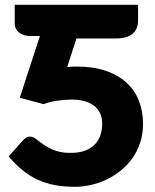

<svg xmlns="http://www.w3.org/2000/svg" viewBox="-20 -748 628 776"><path d="M538 -664.5Q538 -648.5 533 -635.5Q528 -622.5 517.2 -612.8Q506.5 -603 489 -597.8Q471.5 -592.5 447 -592.5H289L251.5 -477Q261.5 -478 270.8 -478.5Q280 -479 289 -479Q358 -479 408.5 -461.5Q459 -444 492.2 -413Q525.5 -382 541.8 -339.8Q558 -297.5 558 -248Q558 -205.5 546 -170Q534 -134.5 513.5 -106.2Q493 -78 465.8 -56.8Q438.5 -35.5 408 -21.2Q377.5 -7 345.2 0Q313 7 283 7Q238.5 7 201.2 0Q164 -7 131.8 -22Q99.5 -37 71 -60.2Q42.5 -83.5 15 -116L73 -181Q81.5 -190.5 88 -193.2Q94.5 -196 100.5 -196Q115 -196 128 -184.5Q143.5 -172 158.5 -162Q173.5 -152 189.5 -144.8Q205.5 -137.5 223.8 -133.8Q242 -130 265 -130Q301 -130 325.5 -139.8Q350 -149.5 365 -166Q380 -182.5 386.5 -203.8Q393 -225 393 -248Q393 -274.5 383.2 -293Q373.5 -311.5 356.5 -323.2Q339.5 -335 317.2 -340.2Q295 -345.5 270.5 -345.5Q239.5 -345.5 209.2 -340.8Q179 -336 156 -327L60 -353L141.5 -603Q136 -602.5 131.2 -602.5Q126.5 -602.5 121 -602.5H103.5Q86 -602.5 73.8 -607.2Q61.5 -612 54 -619Q46.5 -626 43 -634.8Q39.5 -643.5 39.5 -651.5V-728.5H538Z"/></svg>

Font: Lato 2
Style: Regular
Weight: 900
Designer: Lukasz Dziedzic with Adam Twardoch and Botio Nikoltchev
Foundry: tyPoland Lukasz Dziedzic
Version: Version 2.015; 2015-08-06; http://www.latofonts.com/